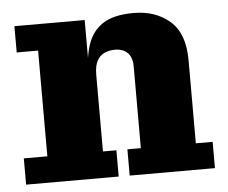

<svg xmlns="http://www.w3.org/2000/svg" viewBox="-43 -576 743 626"><g transform="rotate(-5 328.0 -263.5)"><path d="M357 0V-86H401V-353Q401 -383 386 -398Q371 -413 345 -413Q327 -413 311.5 -406.5Q296 -400 286.5 -383.5Q277 -367 277 -337L251 -336Q251 -394 265 -437Q279 -480 314.5 -503.5Q350 -527 416 -527Q487 -527 534 -486.5Q581 -446 581 -358V-86H636V0ZM18 0V-86H95V-432H25V-518H255V-359L277 -363V-86H321V0Z"/></g></svg>

Font: Montagu Slab 144pt
Style: Bold
Weight: 700
Designer: Florian Karsten
Foundry: Florian Karsten
Version: Version 1.000